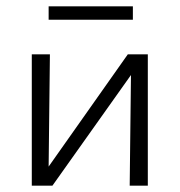

<svg xmlns="http://www.w3.org/2000/svg" viewBox="-20 -584 565 604"><path d="M445 0H388L392 -348L145 0H80V-413H137L133 -60L382 -413H445ZM133 -564H398V-522H133Z"/></svg>

Font: Ysabeau Semilight
Style: Regular
Weight: 300
Designer: Christian Thalmann (Catharsis Fonts)
Version: Version 0.003